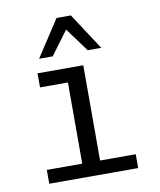

<svg xmlns="http://www.w3.org/2000/svg" viewBox="-77 -726 654 787"><g transform="rotate(-10 250.0 -332.0)"><path d="M95.7 -454.1H286.1V-57.6H434.6V0H64.5V-57.6H211.9V-395.5H95.7ZM211.9 -664.1H271.5L371.1 -511.7H314.5L242.2 -610.4L168.9 -511.7H112.3Z"/></g></svg>

Font: BabelStone Xiangqi
Style: Regular
Weight: 400
Designer: Andrew West
Foundry: BabelStone
Version: Version 11.000 June 09, 2018